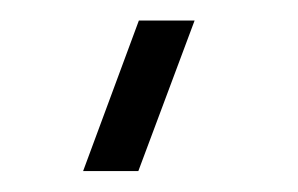

<svg xmlns="http://www.w3.org/2000/svg" viewBox="-20 -740 287 185"><path d="M113.3 -575.2H60.1L113.8 -720.2H167.5Z"/></svg>

Font: Manrope Light
Style: Regular
Weight: 300
Designer: Mikhail Sharanda
Foundry: Mikhail Sharanda
Version: Version 4.505;FEAKit 1.0